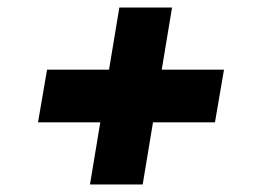

<svg xmlns="http://www.w3.org/2000/svg" viewBox="-20 -553 680 510"><path d="M219 -63 297 -533H437L359 -63ZM81 -228 105 -368H575L551 -228Z"/></svg>

Font: Figtree Black
Style: Italic
Weight: 900
Italic angle: -9.5°
Foundry: Erik Kennedy
Version: Version 2.001;gftools[0.9.30]